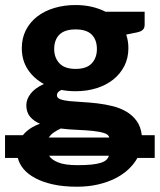

<svg xmlns="http://www.w3.org/2000/svg" viewBox="-30 -544 620 744"><path d="M-10.5 -20H58.5Q82.5 -49.5 125 -64.5Q101 -74.5 86.5 -91.8Q72 -109 72 -136.5Q72 -159 88.5 -180.8Q105 -202.5 140 -218.5Q100.5 -240 77.5 -275.2Q54.5 -310.5 54.5 -357.5Q54.5 -396 70.2 -427Q86 -458 114 -479.8Q142 -501.5 180.2 -513Q218.5 -524.5 263 -524.5Q296 -524.5 325.2 -517.8Q354.5 -511 379 -498.5H530.5V-448Q530.5 -436 523.8 -429Q517 -422 501 -418.5L459 -410Q467.5 -385.5 467.5 -357.5Q467.5 -319 451.8 -288.2Q436 -257.5 408.8 -235.8Q381.5 -214 344 -202.2Q306.5 -190.5 263 -190.5Q248.5 -190.5 234.8 -191.8Q221 -193 208 -195.5Q198.5 -191 194.5 -186.2Q190.5 -181.5 190.5 -174.5Q190.5 -164.5 203.8 -159.5Q217 -154.5 239 -152.2Q261 -150 289.2 -148.5Q317.5 -147 347.2 -143.5Q377 -140 406.2 -132.8Q435.5 -125.5 459.5 -111.5Q483.5 -97.5 499.5 -75.5Q515.5 -53.5 519.5 -20H569.5V68H502.5Q489.5 91.5 468 111.8Q446.5 132 417 147Q387.5 162 350 170.8Q312.5 179.5 268 179.5Q215.5 179.5 175.2 170.5Q135 161.5 106.5 146.2Q78 131 61.2 110.8Q44.5 90.5 39 68H-10.5ZM263 -277Q305.5 -277 325.5 -298.5Q345.5 -320 345.5 -354Q345.5 -389.5 325.5 -409.8Q305.5 -430 263 -430Q220.5 -430 200.2 -409.8Q180 -389.5 180 -354Q180 -320.5 200.2 -298.8Q220.5 -277 263 -277ZM270.5 96Q302 96 324 93.8Q346 91.5 360.2 87Q374.5 82.5 382 75.5Q389.5 68.5 392 59.5H160.5Q169 74.5 195 85.2Q221 96 270.5 96ZM393.5 -11Q391 -23 373.2 -28.5Q355.5 -34 329 -36.8Q302.5 -39.5 270 -40.8Q237.5 -42 205.5 -46Q189.5 -38.5 177.2 -29.8Q165 -21 159.5 -11Z"/></svg>

Font: Lato Heavy
Style: Regular
Weight: 800
Designer: Lukasz Dziedzic
Foundry: tyPoland Lukasz Dziedzic
Version: Version 2.007; 2014-02-27